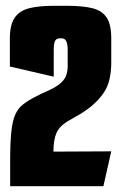

<svg xmlns="http://www.w3.org/2000/svg" viewBox="-20 -641 417 661"><path d="M15 0V-88Q15 -150 19 -187.5Q23 -225 32.5 -246.5Q42 -268 60 -282Q78 -296 106 -310Q121 -318 136 -324.5Q151 -331 164 -338Q190 -352 201.5 -369Q213 -386 213 -413V-470Q213 -509 193 -509H186Q174 -509 169.5 -500Q165 -491 165 -470V-377L14 -412V-509Q14 -556 30.5 -580Q47 -604 80 -612.5Q113 -621 165 -621H213Q266 -621 299 -612.5Q332 -604 347.5 -580Q363 -556 363 -509V-427Q363 -361 339 -324.5Q315 -288 274 -260Q260 -250 243.5 -241Q227 -232 219 -227Q185 -208 174.5 -183.5Q164 -159 164 -119L363 -120L336 0Z"/></svg>

Font: Smooch Sans Black
Style: Regular
Weight: 900
Designer: Robert E. Leuschke
Foundry: Robert E. Leuschke
Version: Version 1.010; ttfautohint (v1.8.3)